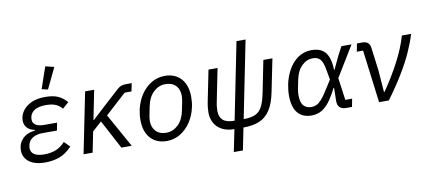

<svg xmlns="http://www.w3.org/2000/svg" viewBox="-82 -1093 3587 1606"><g transform="rotate(-10 1711.0 -290.0)"><path d="M404 -130 451 -83Q400 -29 345 -8.5Q290 12 221 12Q161 12 120 -5.5Q79 -23 58.5 -53.5Q38 -84 38 -123Q38 -179 75 -218.5Q112 -258 184 -267L185 -271Q142 -279 119 -304Q96 -329 96 -366Q96 -406 120.5 -443Q145 -480 193.5 -504Q242 -528 314 -528Q382 -528 423.5 -509.5Q465 -491 499 -452L446 -405Q422 -434 390.5 -447Q359 -460 308 -460Q245 -460 212 -438Q179 -416 173 -383Q172 -378 171.5 -372Q171 -366 171 -358Q171 -332 195 -315.5Q219 -299 269 -299H377L364 -234H246Q191 -234 157.5 -213Q124 -192 116 -154Q115 -147 114 -141Q113 -135 113 -127Q113 -94 141 -75Q169 -56 226 -56Q279 -56 322 -72Q365 -88 404 -130ZM435 -762 350 -585 298 -597 361 -780Z M870 0 740 -245 661 -174 626 0H549L653 -516H730L680 -267H684L789 -364L925 -488Q942 -503 959 -509.5Q976 -516 1000 -516H1049L1035 -448H977L799 -286L958 0Z M1253 12Q1199 12 1157 -12Q1115 -36 1091 -83Q1067 -130 1067 -200Q1067 -222 1069.5 -243.5Q1072 -265 1076 -286Q1091 -354 1126.5 -408.5Q1162 -463 1214.5 -495.5Q1267 -528 1333 -528Q1387 -528 1429 -504Q1471 -480 1495 -433Q1519 -386 1519 -316Q1519 -294 1517 -272.5Q1515 -251 1510 -230Q1496 -163 1460 -108Q1424 -53 1371.5 -20.5Q1319 12 1253 12ZM1263 -57Q1319 -57 1363 -98Q1407 -139 1423 -218L1438 -293Q1440 -304 1441.5 -315.5Q1443 -327 1443 -338Q1443 -374 1429.5 -401.5Q1416 -429 1389 -444Q1362 -459 1323 -459Q1268 -459 1223.5 -418Q1179 -377 1163 -298L1148 -223Q1146 -212 1144.5 -200.5Q1143 -189 1143 -178Q1143 -142 1157 -115Q1171 -88 1197.5 -72.5Q1224 -57 1263 -57Z M1867 200H1790L1828 12Q1767 12 1724.5 -10.5Q1682 -33 1660 -72.5Q1638 -112 1638 -163Q1638 -180 1640.5 -204Q1643 -228 1649 -258L1701 -516H1778L1724 -247Q1718 -219 1716 -199.5Q1714 -180 1714 -163Q1714 -111 1743.5 -84Q1773 -57 1842 -57L1973 -710H2050L1919 -57Q1979 -57 2016.5 -73Q2054 -89 2076 -130Q2098 -171 2113 -246L2167 -516H2244L2188 -240Q2169 -144 2132.5 -89Q2096 -34 2040 -11Q1984 12 1905 12Z M2842 -68 2829 0H2778Q2743 0 2724.5 -18.5Q2706 -37 2707 -74L2709 -184H2705Q2676 -126 2649 -87.5Q2622 -49 2595.5 -27.5Q2569 -6 2541.5 3Q2514 12 2484 12Q2433 12 2397.5 -10.5Q2362 -33 2344 -76.5Q2326 -120 2326 -184Q2326 -207 2328.5 -230Q2331 -253 2335 -275Q2348 -342 2380 -399.5Q2412 -457 2462 -492Q2512 -527 2578 -527Q2628 -527 2662.5 -507.5Q2697 -488 2715 -445Q2733 -402 2735 -332H2739L2793 -446L2830 -516H2916L2758 -257L2784 -68ZM2497 -58Q2518 -58 2538 -67Q2558 -76 2581 -101Q2604 -126 2634 -174L2687 -258L2672 -343Q2660 -412 2637.5 -435Q2615 -458 2577 -458Q2523 -458 2481.5 -417Q2440 -376 2425 -301L2410 -226Q2408 -213 2406.5 -200Q2405 -187 2405 -175Q2405 -112 2429.5 -85Q2454 -58 2497 -58Z M3142 0H3059L3002 -448H2949L2962 -516H3005Q3038 -516 3054.5 -501.5Q3071 -487 3075 -456L3100 -261L3114 -77H3119Q3197 -190 3255 -300.5Q3313 -411 3344 -516H3422Q3401 -446 3365.5 -367Q3330 -288 3275 -197Q3220 -106 3142 0Z"/></g></svg>

Font: IBM Plex Sans
Style: Italic
Weight: 400
Italic angle: -11.31°
Designer: Mike Abbink, Paul van der Laan, Pieter van Rosmalen
Foundry: Bold Monday
Version: Version 3.201